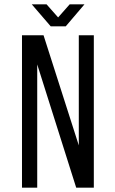

<svg xmlns="http://www.w3.org/2000/svg" viewBox="-20 -862 526 882"><path d="M194 -842H126L213 -741H282L368 -842H300L247 -782ZM151 0V-566L330 0H411V-700H342V-194L180 -700H81V0Z"/></svg>

Font: Bebas Neue Regular two
Style: Regular2
Weight: 400
Designer: Ryoichi Tsunekawa & LGV (GE)
Foundry: Free Software Foundation, Inc.
Version: Version 1.003 August 13, 2016